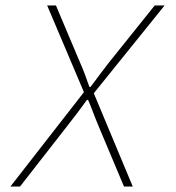

<svg xmlns="http://www.w3.org/2000/svg" viewBox="-20 -680 640 700"><path d="M18 0 286 -344 152 -660H184L271 -454Q281 -432 290.5 -406Q300 -380 306 -363H310Q326 -385 347 -412.5Q368 -440 378 -453L544 -660H580L322 -340L464 0H432L342 -214Q337 -226 329.5 -244.5Q322 -263 314.5 -283Q307 -303 301 -316H297Q277 -288 257.5 -262.5Q238 -237 220 -214L53 0Z"/></svg>

Font: Source Code Pro ExtraLight ExtraLight
Style: Italic
Weight: 250
Italic angle: -11°
Monospace: yes
Version: Version 1.016;hotconv 1.0.116;makeotfexe 2.5.65601